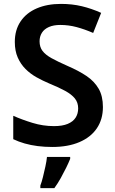

<svg xmlns="http://www.w3.org/2000/svg" viewBox="-20 -744 590 985"><path d="M508 -195Q508 -132 477 -86Q446 -40 387.5 -15Q329 10 248 10Q209 10 173.5 5.5Q138 1 106.5 -8Q75 -17 48 -30V-150Q93 -130 147 -113.5Q201 -97 257 -97Q300 -97 327.5 -108.5Q355 -120 368 -140.5Q381 -161 381 -188Q381 -218 364 -239Q347 -260 314 -278Q281 -296 232 -316Q199 -330 167.5 -347.5Q136 -365 111 -390Q86 -415 71 -449Q56 -483 56 -529Q56 -590 85.5 -634Q115 -678 168.5 -701Q222 -724 293 -724Q350 -724 400 -712Q450 -700 499 -678L458 -575Q414 -594 373 -605Q332 -616 289 -616Q255 -616 231 -605.5Q207 -595 195 -576Q183 -557 183 -532Q183 -503 198 -483Q213 -463 244.5 -445.5Q276 -428 326 -406Q384 -381 424 -354Q464 -327 486 -289Q508 -251 508 -195ZM340 71Q332 91 319.5 116.5Q307 142 292 169Q277 196 259 221H187V208Q194 190 200.5 163.5Q207 137 213 109.5Q219 82 221 61H340Z"/></svg>

Font: Noto Sans Hebrew SemiBold
Style: Regular
Weight: 600
Designer: Monotype Design Team
Foundry: Monotype Imaging Inc.
Version: Version 2.003